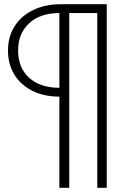

<svg xmlns="http://www.w3.org/2000/svg" viewBox="-20 -724 596 912"><path d="M262 168V-265Q189 -265 134 -292.5Q79 -320 48.5 -369Q18 -418 18 -484Q18 -550 49.5 -599.5Q81 -649 138 -676.5Q195 -704 271 -704H487V168H442V-662H309V168ZM262 -307V-662Q171 -662 118.5 -613.5Q66 -565 66 -484Q66 -402 118.5 -354.5Q171 -307 262 -307Z"/></svg>

Font: Prodigy Sans Light
Style: Regular
Weight: 300
Designer: Wei Huang
Foundry: Wei Huang
Version: Version 1.003; ttfautohint (v1.8.3)